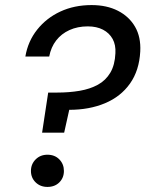

<svg xmlns="http://www.w3.org/2000/svg" viewBox="-20 -732 573 757"><path d="M146 -209 170 -367H205Q253 -367 294 -374Q335 -381 366 -398Q397 -415 415 -445.5Q433 -476 435 -522Q437 -555 424 -578.5Q411 -602 386 -615Q361 -628 326 -628Q286 -628 254 -613.5Q222 -599 201.5 -572.5Q181 -546 174 -509H80Q90 -569 126.5 -615Q163 -661 218 -686.5Q273 -712 341 -712Q401 -712 445 -689.5Q489 -667 512.5 -626.5Q536 -586 533 -529Q529 -454 492.5 -402.5Q456 -351 394 -325Q332 -299 253 -299L233 -209ZM167 5Q139 5 120.5 -13Q102 -31 102 -58Q102 -85 120.5 -103.5Q139 -122 167 -122Q196 -122 214 -103.5Q232 -85 232 -58Q232 -31 214 -13Q196 5 167 5Z"/></svg>

Font: DM Sans Medium
Style: Italic
Weight: 500
Italic angle: -10°
Designer: Colophon Foundry, Jonny Pinhorn
Foundry: Colophon Foundry
Version: Version 4.004;gftools[0.9.30]